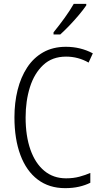

<svg xmlns="http://www.w3.org/2000/svg" viewBox="-20 -967 528 997"><path d="M323 -673Q251 -673 204.5 -629.5Q158 -586 135.5 -514.5Q113 -443 113 -357Q113 -261 138 -190Q163 -119 210 -80Q257 -41 323 -41Q361 -41 392.5 -49.5Q424 -58 449 -69V-18Q423 -5 390.5 2.5Q358 10 318 10Q235 10 176 -34.5Q117 -79 86 -162Q55 -245 55 -358Q55 -434 71.5 -500Q88 -566 121 -616.5Q154 -667 204.5 -695.5Q255 -724 322 -724Q398 -724 462 -690L440 -642Q386 -673 323 -673ZM428 -939Q413 -917 389.5 -889Q366 -861 340 -834Q314 -807 293 -788H258V-799Q288 -836 315.5 -874Q343 -912 363 -947H428Z"/></svg>

Font: Noto Sans Ethiopic Condensed Light
Style: Regular
Weight: 300
Width: 3
Designer: Monotype Design Team
Foundry: Monotype Imaging Inc.
Version: Version 2.102; ttfautohint (v1.8.4.7-5d5b)